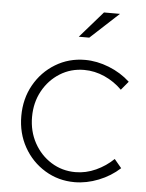

<svg xmlns="http://www.w3.org/2000/svg" viewBox="-52 -748 608 801"><g transform="rotate(5 252.0 -348.0)"><path d="M290 10Q222 10 166 -24Q110 -58 77.5 -116Q45 -174 45 -246Q45 -318 77.5 -376Q110 -434 166 -468Q222 -502 290 -502Q340 -502 390.5 -482Q441 -462 479 -427L449 -391Q417 -423 375.5 -441.5Q334 -460 290 -460Q234 -460 188.5 -431.5Q143 -403 116.5 -354.5Q90 -306 90 -246Q90 -186 116.5 -137.5Q143 -89 188.5 -60.5Q234 -32 290 -32Q334 -32 375.5 -51Q417 -70 449 -101L479 -65Q441 -30 390.5 -10Q340 10 290 10ZM255 -596 351 -706H418L299 -596Z"/></g></svg>

Font: Red Hat Display VF
Style: Regular
Weight: 300
Designer: Pentagram, MCKL
Foundry: Pentagram, MCKL
Version: Version 1.023